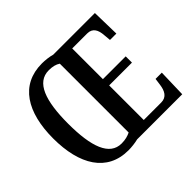

<svg xmlns="http://www.w3.org/2000/svg" viewBox="-169 -933 1150 1150"><g transform="rotate(-45 406.0 -357.5)"><path d="M314 10C340 10 374 6 397 0H779L784 -178H731L725 -134C719 -89 701 -54 655 -54H507V-347H700V-400H507V-660H634C680 -660 696 -626 699 -580L703 -536H757L753 -714H400C377 -721 342 -725 315 -725C133 -725 45 -580 45 -359C45 -137 133 10 314 10ZM314 -48C212 -48 171 -163 171 -358C171 -553 212 -667 315 -667C347 -667 371 -661 390 -648V-65C370 -55 346 -48 314 -48Z"/></g></svg>

Font: Noto Serif Armenian ExtraCondensed SemiBold
Style: Regular
Weight: 600
Width: 2
Designer: Monotype Design Team
Foundry: Monotype Imaging Inc.
Version: Version 2.008